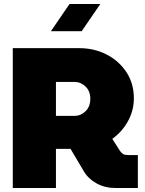

<svg xmlns="http://www.w3.org/2000/svg" viewBox="-20 -941 725 961"><path d="M44 0V-700H376Q452 -700 514 -668Q576 -636 613 -579.5Q650 -523 650 -449Q650 -388 620.5 -334.5Q591 -281 542 -246L581 -185Q588 -175 596 -170Q604 -165 620 -165H670V0H558Q505 0 463.5 -23Q422 -46 400 -83L333 -196H260V0ZM260 -361H354Q384 -361 408 -384Q432 -407 432 -447Q432 -485 408 -508Q384 -531 354 -531H260ZM235 -785 328 -921H482L389 -785Z"/></svg>

Font: MuseoModerno Black
Style: Regular
Weight: 900
Designer: Pablo Cosgaya, Héctor Gatti, Marcela Romero, and the Authors of The MuseoModerno Project.
Foundry: Omnibus-Type Team
Version: Version 1.001